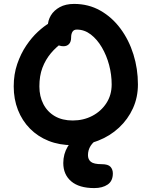

<svg xmlns="http://www.w3.org/2000/svg" viewBox="-20 -731 773 980"><path d="M351 10Q283 10 228 -12Q173 -34 133 -74.5Q93 -115 71.5 -170Q50 -225 50 -290Q50 -352 68 -404.5Q86 -457 114 -498.5Q142 -540 173.5 -569Q205 -598 232 -613.5Q259 -629 275 -629Q293 -629 305 -624Q317 -619 328 -602Q347 -576 337.5 -555Q328 -534 305 -518Q267 -492 239.5 -459Q212 -426 196.5 -385Q181 -344 181 -290Q181 -239 201.5 -199.5Q222 -160 260 -138Q298 -116 351 -116Q406 -116 451 -139.5Q496 -163 523 -204.5Q550 -246 550 -300Q550 -350 537 -399Q524 -448 500 -489Q476 -530 443.5 -555Q411 -580 372 -580Q357 -580 350 -569Q343 -558 343 -539Q343 -518 332.5 -506.5Q322 -495 304 -495Q284 -495 265.5 -506.5Q247 -518 235.5 -540.5Q224 -563 224 -596Q224 -626 239.5 -652Q255 -678 285 -694.5Q315 -711 358 -711Q432 -711 492 -677Q552 -643 595 -585Q638 -527 661 -453.5Q684 -380 684 -300Q684 -234 658.5 -178Q633 -122 587.5 -79.5Q542 -37 482 -13.5Q422 10 351 10ZM461 229Q384 229 343.5 194.5Q303 160 303 101Q303 55 326 16.5Q349 -22 388 -45.5Q427 -69 475 -69Q488 -69 496.5 -64Q505 -59 505 -48Q505 -42 501 -37Q497 -32 484 -24Q456 -8 442.5 13.5Q429 35 429 61Q429 83 444 95Q459 107 499 107Q532 107 544 120.5Q556 134 556 154Q556 193 529.5 211Q503 229 461 229Z"/></svg>

Font: Shantell Sans SemiBold
Style: Regular
Weight: 600
Designer: Stephen Nixon, Anya Danilova, Shantell Martin
Foundry: Arrow Type
Version: Version 1.011;[c5ecc13dd]